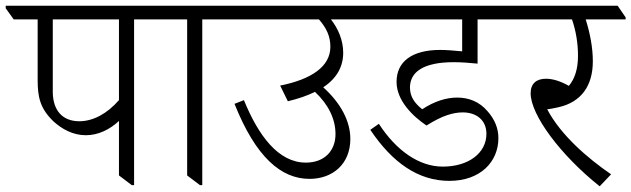

<svg xmlns="http://www.w3.org/2000/svg" viewBox="-53 -643 2213 673"><path d="M248 -169C291 -169 332 -189 364 -219V-28L409 6H417V-575H541V-582L514 -623H-33V-614L-5 -575H79V-363C79 -303 87 -263 135 -217C164 -191 202 -169 248 -169ZM132 -322V-575H364V-292C322 -244 273 -218 225 -218C166 -218 132 -256 132 -322Z M648 6H656V-575H780V-582L753 -623H476V-615L504 -575H603V-28Z M1032 -16C1113 -16 1175 -68 1175 -156C1175 -218 1142 -281 1080 -337C1127 -368 1150 -409 1150 -458C1150 -501 1133 -542 1107 -575H1262V-582L1234 -623H715V-614L743 -575H1065C1092 -544 1105 -515 1105 -479C1105 -410 1039 -365 929 -343L956 -288C993 -297 1025 -308 1051 -321C1098 -277 1123 -226 1123 -173C1123 -116 1086 -73 1019 -73C923 -73 853 -167 802 -292L769 -279C844 -91 933 -16 1032 -16Z M1522 -9C1631 -9 1694 -76 1694 -159C1694 -193 1681 -225 1656 -253C1627 -287 1590 -301 1549 -301C1512 -301 1469 -288 1427 -260C1403 -279 1384 -302 1384 -336C1384 -390 1430 -425 1537 -425C1564 -425 1590 -423 1621 -420V-575H1774V-582L1747 -623H1196V-615L1224 -575H1567V-463C1536 -466 1512 -468 1490 -468C1391 -468 1337 -427 1337 -356C1337 -291 1393 -236 1442 -203C1497 -238 1536 -249 1569 -249C1617 -249 1652 -222 1652 -174C1652 -107 1590 -59 1499 -59C1416 -59 1336 -115 1275 -209L1245 -188C1322 -73 1413 -9 1522 -9Z M2049 10 2089 -32C2006 -89 1913 -169 1865 -260C1877 -261 1890 -264 1904 -267C1985 -285 2025 -343 2025 -428C2025 -477 2015 -527 2000 -575H2140V-582L2112 -623H1709V-614L1737 -575H1952C1966 -534 1973 -491 1973 -447C1973 -402 1962 -367 1941 -342C1913 -358 1885 -367 1861 -367C1827 -367 1807 -350 1807 -316C1807 -240 1912 -99 2049 10Z"/></svg>

Font: Noto Serif Devanagari Light
Style: Regular
Weight: 300
Designer: Universal Thirst, Indian Type Foundry and the Monotype Design Team
Foundry: Monotype Imaging Inc.
Version: Version 2.004